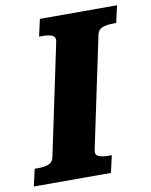

<svg xmlns="http://www.w3.org/2000/svg" viewBox="-113 -770 653 831"><g transform="rotate(-10 213.5 -355.0)"><path d="M69 -110 172 -599Q177 -621 161 -628Q145 -635 118 -635H103L120 -710H459L442 -635H427Q401 -635 382 -628Q363 -621 358 -600L255 -111Q250 -89 266 -82Q282 -75 309 -75H324L307 0H-32L-15 -75H0Q27 -75 46 -82Q65 -89 69 -110Z"/></g></svg>

Font: Roboto Serif
Style: Bold Italic
Weight: 700
Italic angle: -10°
Designer: Greg Gazdowicz
Foundry: Commercial Type
Version: Version 1.008